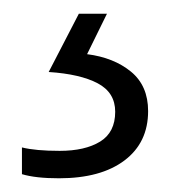

<svg xmlns="http://www.w3.org/2000/svg" viewBox="-20 -86 249 280"><path d="M196 76Q196 122 161.5 148Q127 174 66 174Q32 174 12 168V129Q32 134 67 134Q104 134 126 120.5Q148 107 148 77Q148 49 122.5 35.5Q97 22 51 19L95 -66H136L107 -7Q146 -2 171 18.5Q196 39 196 76Z"/></svg>

Font: Noto Sans Malayalam UI Light
Style: Regular
Weight: 300
Designer: Jelle Bosma - Monotype Design Team
Foundry: Monotype Imaging Inc.
Version: Version 2.104; ttfautohint (v1.8.4.7-5d5b)